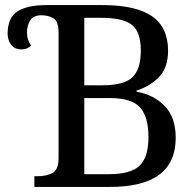

<svg xmlns="http://www.w3.org/2000/svg" viewBox="-20 -734 771 754"><path d="M115 0V-42H128Q162 -42 186 -54.5Q210 -67 210 -114V-606Q210 -650 190 -662Q170 -674 143 -674Q110 -674 98 -653Q86 -632 86 -607Q86 -591 90 -579Q94 -567 102 -555Q87 -540 65 -540Q38 -540 24 -558Q10 -576 10 -601Q10 -666 49.5 -690Q89 -714 162 -714H383Q513 -714 576.5 -670.5Q640 -627 640 -535Q640 -468 604.5 -431.5Q569 -395 516 -378V-374Q584 -362 627 -317.5Q670 -273 670 -193Q670 0 413 0ZM380 -399Q468 -399 500.5 -431Q533 -463 533 -535Q533 -609 498 -636.5Q463 -664 378 -664H311V-399ZM408 -50Q493 -50 528 -83Q563 -116 563 -196Q563 -274 530.5 -311.5Q498 -349 410 -349H311V-50Z"/></svg>

Font: NotoSerif-Regular
Style: Regular
Weight: 400
Designer: Monotype Design Team
Foundry: Monotype Imaging Inc.
Version: Version 2.007; ttfautohint (v1.8) -l 8 -r 50 -G 200 -x 14 -D